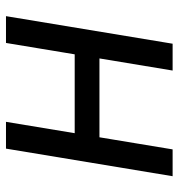

<svg xmlns="http://www.w3.org/2000/svg" viewBox="2 -588 586 629"><g transform="rotate(-90 294.5 -273.0)"><path d="M451.7 -320.8 438 -239.7H138.7L152.3 -320.8ZM210.4 -545.9 120.1 0H32.2L122.6 -545.9ZM556.6 -545.9 466.3 0H378.4L468.8 -545.9Z"/></g></svg>

Font: Inter Variable
Style: Italic
Weight: 400
Italic angle: -9.39999°
Designer: Rasmus Andersson
Foundry: rsms
Version: Version 4.001;git-9221beed3